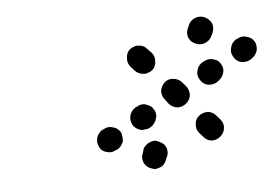

<svg xmlns="http://www.w3.org/2000/svg" viewBox="-33 -584 510 352"><g transform="rotate(-5 222.5 -407.5)"><path d="M219 -287Q222 -279 230 -275Q235 -273 239 -272Q243 -272 248 -274Q252 -275 255 -278Q258 -281 260 -285L263 -292Q267 -300 264 -309Q261 -317 252 -321Q248 -323 244 -324Q239 -324 235 -322Q231 -321 228 -318Q224 -315 222 -311L220 -304Q216 -296 219 -287ZM143 -346Q140 -343 139 -338Q138 -334 138 -330Q139 -325 141 -321Q145 -313 154 -311Q163 -308 171 -313L174 -314Q178 -316 181 -320Q183 -323 185 -327Q186 -332 185 -336Q185 -341 183 -345Q178 -353 169 -355Q160 -358 152 -353L149 -352Q146 -350 143 -346ZM348 -315Q357 -315 364 -321Q371 -327 372 -336Q373 -345 367 -352L360 -360Q354 -367 345 -368Q335 -368 328 -362Q321 -356 321 -347Q320 -338 326 -331L333 -323Q339 -316 348 -315ZM203 -374Q201 -365 205 -357Q207 -353 211 -350Q214 -348 219 -346Q223 -345 227 -346Q232 -346 236 -348L239 -350Q243 -352 245 -356Q248 -359 249 -364Q251 -368 250 -372Q250 -377 247 -381Q245 -385 242 -387Q238 -390 234 -391Q230 -393 225 -392Q221 -392 217 -389L214 -388Q206 -383 203 -374ZM291 -381Q300 -381 307 -387Q314 -393 315 -402Q315 -412 309 -419L303 -426Q297 -433 287 -434Q278 -435 271 -429Q264 -422 263 -413Q263 -404 269 -397L275 -389Q281 -382 291 -381ZM333 -446Q330 -437 335 -429Q339 -421 348 -418Q357 -416 365 -420L368 -422Q376 -427 379 -436Q382 -445 377 -453Q373 -461 364 -463Q355 -466 346 -461L344 -460Q335 -455 333 -446ZM225 -450Q229 -448 233 -448Q238 -447 242 -449Q246 -450 250 -453Q257 -459 257 -469Q258 -478 252 -485L245 -492Q242 -496 238 -498Q234 -500 230 -500Q225 -501 221 -499Q217 -498 213 -495Q206 -489 206 -479Q205 -470 211 -463L218 -455Q221 -452 225 -450ZM398 -482Q395 -473 400 -465Q404 -457 413 -454Q422 -452 430 -456L433 -458Q441 -463 444 -472Q446 -481 442 -489Q437 -497 428 -499Q419 -502 411 -497L408 -496Q400 -491 398 -482ZM321 -507Q325 -498 333 -495Q341 -491 350 -494Q359 -497 363 -505L366 -511Q370 -520 367 -529Q363 -537 355 -541Q346 -545 338 -542Q329 -539 325 -531L322 -524Q318 -516 321 -507Z"/></g></svg>

Font: FRB American Cursive Guidelines Dotted Extrabold
Style: Bold Italic
Weight: 800
Italic angle: -25°
Version: Version 2.0;Modular Font Editor K font №1